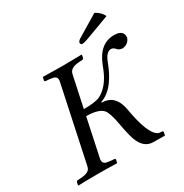

<svg xmlns="http://www.w3.org/2000/svg" viewBox="-186 -966 1067 1114"><g transform="rotate(-30 347.0 -409.0)"><path d="M601.1 -819.8Q639.6 -798.8 652.3 -768.1L496.1 -710Q465.3 -698.2 451.2 -698.2Q438 -699.7 439.5 -712.9Q441.4 -723.1 457 -732.9Q458.5 -733.9 459 -733.9ZM18.1 0 22 -19Q24.9 -25.9 30.8 -26.9L58.1 -28.8Q106.4 -32.2 117.2 -57.6Q119.6 -64 121.1 -70.8L228 -574.2Q234.9 -605.5 206.5 -612.3Q196.8 -614.7 183.1 -616.2L157.2 -618.2Q150.9 -620.1 150.9 -626L155.3 -645L157.7 -647Q257.8 -645 287.1 -645Q318.8 -645 415.5 -647L417 -645L413.1 -626Q410.2 -618.7 403.3 -618.2L377 -616.2Q326.7 -612.3 315.9 -583.5Q314 -578.6 313 -574.2L268.6 -366.2Q347.7 -366.7 377 -380.9Q443.4 -413.1 482.9 -511.7Q486.8 -521.5 491.2 -533.2Q536.6 -650.4 633.3 -650.9Q689.5 -650.9 693.8 -613.3Q694.3 -606 693.4 -599.1Q679.7 -563 640.6 -559.1Q618.7 -560.1 606.9 -574.2Q593.3 -589.8 578.6 -589.8Q548.3 -589.8 527.3 -538.1Q525.4 -533.2 523.4 -527.8Q474.6 -402.3 404.3 -363.8Q391.1 -356.4 377.9 -352.1L377 -347.2Q460.4 -347.2 483.4 -255.4Q485.8 -244.6 487.8 -233.9Q518.1 -60.1 569.3 -31.7Q576.2 -28.3 582 -27.8L597.7 -26.9Q604.5 -24.9 604 -19L600.1 0L598.6 2L520 1Q458 0 430.2 -77.1Q417.5 -113.3 403.8 -190.9Q389.6 -270 369.6 -293Q341.3 -323.7 259.8 -324.2L206.1 -70.8Q199.7 -40 226.6 -32.7Q236.8 -30.3 252 -28.8L277.8 -26.9Q284.2 -24.9 284.2 -19L279.8 0L277.3 2Q228.5 0 150.9 0Q68.4 0 19.5 2Z"/></g></svg>

Font: Linux Libertine Display Slanted O
Style: Slanted
Weight: 400
Designer: Philipp H. Poll
Foundry: Philipp H. Poll
Version: Version 5.0.9